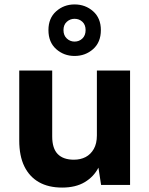

<svg xmlns="http://www.w3.org/2000/svg" viewBox="-20 -836 675 868"><path d="M261 12Q199 12 156 -12.5Q113 -37 90 -84Q67 -131 67 -201V-517H216V-219Q216 -165 241 -139.5Q266 -114 314 -114Q344 -114 367 -126Q390 -138 404 -162.5Q418 -187 418 -224V-517H568V0H437L425 -78Q404 -37 363 -12.5Q322 12 261 12ZM317 -583Q269 -583 234 -614Q199 -645 199 -700Q199 -754 234 -785Q269 -816 317 -816Q366 -816 401 -785Q436 -754 436 -700Q436 -645 401 -614Q366 -583 317 -583ZM317 -648Q338 -648 352.5 -662Q367 -676 367 -700Q367 -724 352.5 -737.5Q338 -751 317 -751Q297 -751 282 -737.5Q267 -724 267 -700Q267 -676 282 -662Q297 -648 317 -648Z"/></svg>

Font: DM Sans 11pt Black
Style: Regular
Weight: 900
Version: Version 4.004;gftools[0.9.30]